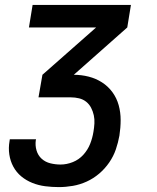

<svg xmlns="http://www.w3.org/2000/svg" viewBox="-20 -540 640 783"><path d="M220 223Q192 223 164.5 219.5Q137 216 112 206Q87 196 67 179.5Q47 163 34.5 140Q22 117 18 90Q14 63 19 35L20 28H127L126 32Q123 53 129 73.5Q135 94 150 107.5Q165 121 185.5 126Q206 131 227 131Q252 131 277 121Q302 111 320 91Q338 71 347.5 47Q357 23 361 -2Q364 -19 365 -36.5Q366 -54 362.5 -70Q359 -86 351.5 -100.5Q344 -115 331.5 -125Q319 -135 302.5 -139Q286 -143 269 -143H137L153 -235L372 -428H98L113 -520H514L499 -428L281 -235Q312 -235 341.5 -227.5Q371 -220 396 -204Q421 -188 438.5 -164Q456 -140 464 -111Q472 -82 472 -50.5Q472 -19 467 13Q462 41 452.5 69Q443 97 425.5 122.5Q408 148 384.5 168Q361 188 333.5 200.5Q306 213 277 218Q248 223 220 223Z"/></svg>

Font: Iosevka Aile Semibold Oblique
Style: Regular
Weight: 600
Italic angle: -9°
Designer: Belleve Invis
Foundry: Belleve Invis
Version: Version 31.1.0; ttfautohint (v1.8.4)